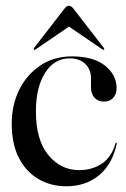

<svg xmlns="http://www.w3.org/2000/svg" viewBox="-20 -642 442 671"><path d="M387.5 -334Q387.5 -313 375.5 -300Q363.5 -287 343.5 -287Q323 -287 310.5 -300.2Q298 -313.5 298 -338V-367.5Q298 -399.5 278 -418.8Q258 -438 223.5 -438Q169.5 -438 137.5 -387.2Q105.5 -336.5 105.5 -253Q105.5 -153 148.8 -100.2Q192 -47.5 256.5 -47.5Q302.5 -47.5 336.2 -70.2Q370 -93 383.5 -140.5Q384 -143.5 386.5 -143.5Q389 -143 388 -139.5Q372.5 -67.5 325.8 -29.2Q279 9 212 9Q158 9 114.8 -16Q71.5 -41 46.2 -89.8Q21 -138.5 21 -210Q21 -275.5 47.5 -328.8Q74 -382 121.5 -413.5Q169 -445 231.5 -445Q306 -445 346.8 -412.8Q387.5 -380.5 387.5 -334ZM343.5 -468.5Q342 -467 337 -470L221 -549L105.5 -470Q100.5 -467 98.5 -468.5Q96 -470.5 99.5 -475L205.5 -612Q213.5 -622 221 -622Q228.5 -622 236.5 -612L342.5 -475Q346 -470.5 343.5 -468.5Z"/></svg>

Font: Fraunces 144pt S000
Style: Regular
Weight: 400
Version: Version 1.000; ttfautohint (v1.8.3)